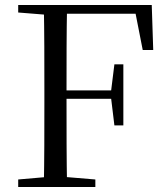

<svg xmlns="http://www.w3.org/2000/svg" viewBox="-20 -748 669 768"><path d="M52.8 0H361.4V-30.1L217.6 -42.1H190.9L52.8 -30.1ZM155.3 0H248.3C246.1 -111.5 246.1 -223.9 246.1 -357.6V-379.9C246.1 -504.5 246.1 -617.8 248.3 -728H155.3C157.5 -616.6 157.5 -504.3 157.5 -391.1V-336.8C157.5 -223.3 157.5 -110.8 155.3 0ZM202.2 -352.7H446.1V-386.4H202.2ZM437.6 -246.3H473.4V-490.8H437.6L424.2 -383V-356.7ZM52.8 -698 190.9 -686.9H202.2V-728H52.8ZM550.9 -548H592.9L587 -728H202.2V-693H562.6L516.8 -721.7Z"/></svg>

Font: Source Han Serif TW VF
Style: Regular
Weight: 250
Designer: Ryoko NISHIZUKA 西塚涼子 (kana & ideographs); Frank Grießhammer (Latin, Greek & Cyrillic); Wenlong ZHANG 张文龙 (bopomofo); San
Foundry: Adobe
Version: Version 2.002;hotconv 1.1.0;makeotfexe 2.6.0